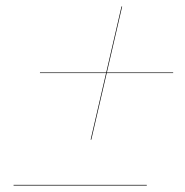

<svg xmlns="http://www.w3.org/2000/svg" viewBox="-20 -580 570 591"><path d="M21.8 -11H431.8V-9H21.8ZM259 -150 306.5 -355H103V-357H307L354 -560H356L309 -357H513V-355H308.5L261 -150Z"/></svg>

Font: Bodoni* 72 Medium
Style: Italic
Weight: 500
Italic angle: -13°
Version: Version 1.002; ttfautohint (v0.97) -l 8 -r 50 -G 200 -x 14 -